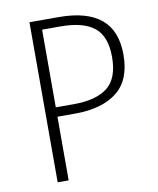

<svg xmlns="http://www.w3.org/2000/svg" viewBox="-79 -746 665 808"><g transform="rotate(-10 254.0 -342.0)"><path d="M468 -481Q468 -373 404 -322.5Q340 -272 224 -272H149V0H102V-684H227Q347 -684 407.5 -634Q468 -584 468 -481ZM419 -480Q419 -568 372 -606Q325 -644 227 -644H149V-312H226Q321 -312 370 -350Q419 -388 419 -480Z"/></g></svg>

Font: Fira Sans Condensed ExtraLight
Style: Regular
Weight: 275
Width: 3
Designer: Carrois Corporate & Edenspiekermann AG
Foundry: Carrois Corporate GbR & Edenspiekermann AG
Version: Version 4.203